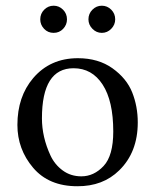

<svg xmlns="http://www.w3.org/2000/svg" viewBox="-20 -643 544 673"><path d="M121.1 -575.2Q121.1 -595.2 135 -609.1Q148.9 -623 168 -623Q187 -623 200.9 -609.1Q214.8 -595.2 214.8 -575.2Q214.8 -556.2 201.4 -542Q188 -527.8 168 -527.8Q147.9 -527.8 134.5 -542Q121.1 -556.2 121.1 -575.2ZM290 -575.2Q290 -595.2 304 -609.1Q317.9 -623 336.9 -623Q356 -623 369.9 -609.1Q383.8 -595.2 383.8 -575.2Q383.8 -556.2 369.9 -542Q356 -527.8 336.9 -527.8Q317.9 -527.8 304 -542Q290 -556.2 290 -575.2ZM41 -205.1Q41 -304.2 96.2 -369.1Q155.8 -439 252.9 -439Q324.7 -439 374.3 -403.6Q423.8 -368.2 443.4 -319.1Q462.9 -270 462.9 -213.9Q462.9 -109.4 397.9 -45.9Q340.8 10.3 251 9.8Q150.9 9.8 95.9 -55.2Q41 -120.1 41 -205.1ZM237.8 -403.8Q127 -403.8 127 -228Q127 -195.8 134.5 -162.8Q142.1 -129.9 157 -97.9Q171.9 -65.9 200 -45.4Q228 -24.9 265.1 -24.9Q309.1 -24.9 343 -61Q377 -97.2 377 -182.1Q377 -289.1 339.8 -346.4Q302.7 -403.8 237.8 -403.8Z"/></svg>

Font: Linux Libertine O
Style: Regular
Weight: 400
Designer: Philipp H. Poll
Foundry: Philipp H. Poll
Version: Version 5.3.0